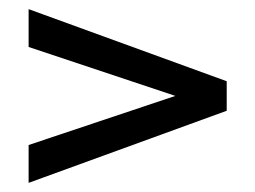

<svg xmlns="http://www.w3.org/2000/svg" viewBox="-20 -448 552 416"><path d="M359.9 -240.2 42 -346.2V-428.2L471.2 -272V-208L42 -51.8V-133.8Z"/></svg>

Font: Linux Biolinum
Style: Bold
Weight: 700
Designer: Philipp H. Poll
Foundry: Philipp H. Poll
Version: Version 1.3.2 ; ttfautohint (v0.9)